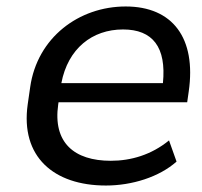

<svg xmlns="http://www.w3.org/2000/svg" viewBox="-20 -569 629 599"><path d="M310.5 9.8C391.6 9.8 476.6 -16.6 530.8 -64.9L507.3 -130.9C452.1 -85.9 388.7 -67.4 325.7 -67.4C211.4 -67.4 144.5 -124 161.6 -243.2L162.6 -250H564L568.8 -283.7C592.8 -450.2 518.6 -548.8 372.1 -548.8C226.1 -548.8 96.2 -451.7 74.2 -297.4L66.4 -243.2C43.5 -80.6 147 9.8 310.5 9.8ZM363.8 -477.1C456.5 -477.1 499.5 -421.9 488.3 -309.6H171.4C191.9 -417.5 267.6 -477.1 363.8 -477.1Z"/></svg>

Font: Winston
Style: Italic
Weight: 400
Italic angle: -8.13011°
Designer: Vernon Adams, Kim Jin-seong, David Berlow, Cristiano Sobral
Foundry: The Winston Project Authors
Version: Version 3.004